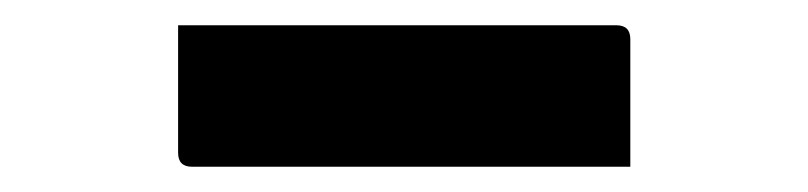

<svg xmlns="http://www.w3.org/2000/svg" viewBox="-20 -788 640 152"><path d="M121 -768H468Q479 -768 479 -757V-656H132Q121 -656 121 -667Z"/></svg>

Font: Recursive Sn Lnr St
Style: Bold
Weight: 700
Version: Version 1.079;hotconv 1.0.112;makeotfexe 2.5.65598; ttfautoh